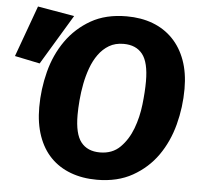

<svg xmlns="http://www.w3.org/2000/svg" viewBox="-52 -774 883 845"><g transform="rotate(5 389.0 -351.5)"><path d="M756 -415Q756 -334 735.5 -256.5Q715 -179 672.5 -118.5Q630 -58 563.5 -20.5Q497 17 406 17Q342 17 290 -2.5Q238 -22 201.5 -59.5Q165 -97 145.5 -152.5Q126 -208 126 -279Q126 -359 146 -436.5Q166 -514 209 -575Q252 -636 317.5 -673.5Q383 -711 475 -711Q539 -711 590.5 -691.5Q642 -672 679 -634Q716 -596 736 -541Q756 -486 756 -415ZM409 -104Q464 -104 498.5 -138.5Q533 -173 552 -223.5Q571 -274 577.5 -331Q584 -388 584 -433Q584 -517 555.5 -553Q527 -589 472 -589Q435 -589 408 -573Q381 -557 361.5 -530Q342 -503 329.5 -468.5Q317 -434 310 -397.5Q303 -361 300 -325Q297 -289 297 -260Q297 -176 325.5 -140Q354 -104 409 -104ZM0 -494 82 -720 244 -692 111 -471Z"/></g></svg>

Font: Szlgxwxxxixliatcpuztgldltzi
Style: Regular
Weight: 700
Italic angle: -8°
Designer: Carrois Corporate & Edenspiekermann
Foundry: Carrois Corporate GbR & Edenspiekermann AG
Version: Version 2.001